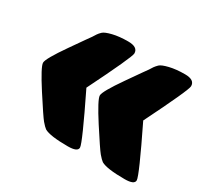

<svg xmlns="http://www.w3.org/2000/svg" viewBox="-124 -750 973 920"><g transform="rotate(30 363.0 -290.0)"><path d="M279.8 -288.1Q397 -47.9 397 -23.9Q397 0 342.8 0Q244.1 0 212.9 -18.1Q202.6 -25.4 186 -44.9Q170.4 -63.5 105 -165Q40 -266.1 40 -288.1Q40 -310.5 108.9 -409.2L161.1 -483.9Q186 -517.6 194.8 -533.2Q200.7 -542 210.9 -551.8Q222.2 -562.5 258.1 -571.3Q293.9 -580.1 342.8 -580.1Q397 -580.1 397 -544.9Q397 -523.9 279.8 -288.1ZM594.2 -288.1Q710.9 -48.8 710.9 -23.9Q710.9 0 657.2 0Q558.1 0 526.9 -18.1Q516.6 -25.4 500 -44.9Q484.4 -63.5 418.9 -165Q354 -266.1 354 -288.1Q354 -310.5 422.9 -409.2L475.1 -483.9Q500 -517.6 508.8 -533.2Q515.1 -542 524.9 -551.8Q536.1 -562.5 572.3 -571.3Q608.4 -580.1 657.2 -580.1Q710.9 -580.1 710.9 -544.9Q710.9 -522.9 594.2 -288.1Z"/></g></svg>

Font: GGS TheRock Black
Style: Regular
Weight: 900
Designer: Rodrigo Fuenzalida (2012); Goodgame Studios (2014)
Foundry: Rodrigo Fuenzalida,2012;  GGS,2014
Version: Version 1.002 | FøM Mod